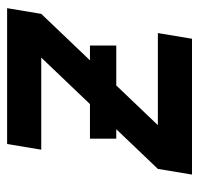

<svg xmlns="http://www.w3.org/2000/svg" viewBox="-30 -530 560 540"><g transform="rotate(90 250.0 -260.0)"><path d="M3 0 19 -96 332 -424H73L89 -520H471L455 -424L142 -96H401L385 0ZM108 -233V-307H370V-233Z"/></g></svg>

Font: Iosevka Oblique
Style: Bold
Weight: 700
Italic angle: -9°
Monospace: yes
Designer: Belleve Invis
Foundry: Belleve Invis
Version: Version 32.5.0; ttfautohint (v1.8.4)